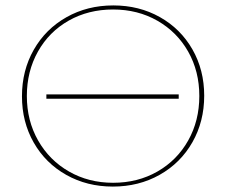

<svg xmlns="http://www.w3.org/2000/svg" viewBox="-20 -683 834 708"><path d="M61 -328Q61 -423 104.5 -499.5Q148 -576 225 -619.5Q302 -663 398 -663Q493 -663 569.5 -620Q646 -577 689.5 -501Q733 -425 733 -330Q733 -235 689.5 -158.5Q646 -82 569 -38.5Q492 5 396 5Q301 5 224.5 -38Q148 -81 104.5 -157Q61 -233 61 -328ZM715 -329Q715 -420 674 -492.5Q633 -565 560.5 -606.5Q488 -648 397 -648Q306 -648 233.5 -607Q161 -566 120 -493Q79 -420 79 -329Q79 -238 120.5 -165Q162 -92 234.5 -50.5Q307 -9 397 -9Q488 -9 560.5 -50.5Q633 -92 674 -165Q715 -238 715 -329ZM151 -335H639V-319H151Z"/></svg>

Font: Ysabeau SC Thin
Style: Regular
Weight: 200
Designer: Christian Thalmann (Catharsis Fonts)
Version: Version 0.003